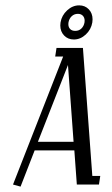

<svg xmlns="http://www.w3.org/2000/svg" viewBox="-20 -692 420 720"><path d="M28.8 0 216.8 -480H187L191.9 -512.2H291L326.2 -32.2H356L351.1 0H268.1L258.8 -127.9H109.9L57.1 7.8ZM122.1 -160.2H255.9L234.9 -448.2ZM206.1 -596.7Q206.1 -600.1 207 -607.9Q211.4 -634.3 231.7 -653.1Q252 -671.9 276.9 -671.9Q298.8 -671.9 313 -657Q327.1 -642.1 327.1 -619.6Q327.1 -615.7 326.2 -607.9Q321.8 -581.5 301.8 -562.7Q281.7 -543.9 256.8 -543.9Q234.9 -543.9 220.5 -558.8Q206.1 -573.7 206.1 -596.7ZM236.3 -601.6Q236.3 -589.8 243.2 -583Q250 -576.2 262.2 -576.2Q275.9 -576.2 285.2 -585Q294.4 -593.8 296.9 -607.9Q297.4 -610.4 297.4 -614.3Q297.4 -626 290.5 -633.1Q283.7 -640.1 272 -640.1Q258.3 -640.1 248.8 -631.1Q239.3 -622.1 236.8 -607.9Q236.3 -605.5 236.3 -601.6Z"/></svg>

Font: Gawaa
Style: Italic
Weight: 400
Designer: T. Christopher White
Version: Version 1.0